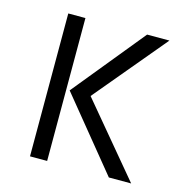

<svg xmlns="http://www.w3.org/2000/svg" viewBox="-81 -575 617 649"><g transform="rotate(15 227.0 -250.0)"><path d="M356 0 151.9 -250 356 -500H434.1L225.1 -250L434.1 0ZM80.1 0V-500H140.1V0Z"/></g></svg>

Font: Abel
Style: Regular
Weight: 400
Designer: Matthew Desmond
Foundry: Matthew Desmond
Version: Version 1.002